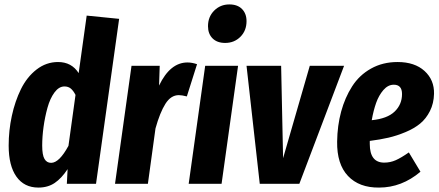

<svg xmlns="http://www.w3.org/2000/svg" viewBox="-20 -827 1975 864"><path d="M370.1 -756.8 516.1 -742.2 412.1 0H280.8L284.2 -65.9Q256.8 -24.4 226.1 -3.7Q195.3 17.1 152.8 17.1Q88.9 17.1 54 -32Q19 -81.1 19 -171.9Q19 -239.7 33.2 -305.4Q47.4 -371.1 74.2 -425.8Q101.1 -480.5 144.5 -514.2Q188 -547.9 241.2 -547.9Q302.2 -547.9 334 -498ZM270 -438Q245.1 -438 225.1 -410.9Q205.1 -383.8 193.6 -342Q182.1 -300.3 176 -256.1Q169.9 -211.9 169.9 -171.9Q169.9 -129.4 180.2 -111.8Q190.4 -94.2 210 -94.2Q246.6 -94.2 288.1 -170.9L319.8 -399.9Q310.1 -418.9 298.6 -428.5Q287.1 -438 270 -438Z M823.7 -545.9Q844.2 -545.9 866.7 -538.1L820.8 -393.1Q798.3 -398.9 784.7 -398.9Q749 -398.9 724.4 -359.9Q699.7 -320.8 679.7 -249L645.5 0H497.6L571.8 -530.8H698.7L695.8 -441.9Q745.6 -545.9 823.7 -545.9Z M993.2 -633.8Q957 -633.8 936.5 -654.3Q916 -674.8 916 -709Q916 -751.5 943.8 -779.3Q971.7 -807.1 1012.2 -807.1Q1048.8 -807.1 1069.1 -786.4Q1089.4 -765.6 1089.4 -731.9Q1089.4 -689 1061.8 -661.4Q1034.2 -633.8 993.2 -633.8ZM1051.3 -530.8 977.1 0H829.1L903.3 -530.8Z M1528.3 -530.8 1327.1 0H1148.9L1089.4 -530.8H1245.1L1253.9 -115.2L1374 -530.8Z M1769 -547.9Q1846.2 -547.9 1890.4 -507.6Q1934.6 -467.3 1933.1 -404.8Q1932.1 -361.8 1914.8 -327.4Q1897.5 -293 1870.8 -271Q1844.2 -249 1805.2 -232.7Q1766.1 -216.3 1728.3 -207.5Q1690.4 -198.7 1644 -192.9V-179.2Q1644 -95.2 1709 -95.2Q1736.3 -95.2 1761 -106.2Q1785.6 -117.2 1819.8 -141.1L1872.1 -54.2Q1787.6 17.1 1686 17.1Q1596.2 18.1 1545.9 -35.2Q1495.6 -88.4 1497.1 -189.9Q1498 -261.7 1515.1 -324.7Q1532.2 -387.7 1564.5 -438.2Q1596.7 -488.8 1649.4 -518.3Q1702.1 -547.9 1769 -547.9ZM1652.8 -286.1Q1722.7 -293 1755.9 -325Q1789.1 -356.9 1789.1 -403.8Q1789.1 -445.8 1752 -445.8Q1726.1 -445.8 1705.3 -421.9Q1684.6 -397.9 1672.6 -364Q1660.6 -330.1 1652.8 -286.1Z"/></svg>

Font: Fira Sans Compressed
Style: Bold Italic
Weight: 700
Width: 3
Italic angle: -8°
Designer: Carrois Corporate & Edenspiekermann AG
Foundry: Carrois Corporate GbR & Edenspiekermann AG
Version: Version 4.203;PS 004.203;hotconv 1.0.88;makeotf.lib2.5.64775